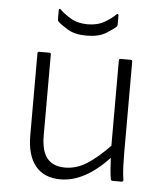

<svg xmlns="http://www.w3.org/2000/svg" viewBox="-50 -703 644 759"><g transform="rotate(5 272.0 -323.5)"><path d="M218 12Q153 12 118.5 -29.5Q84 -71 84 -152V-477Q84 -483 91 -483H131Q137 -483 137 -477V-155Q137 -94 160.5 -65Q184 -36 232 -36Q276 -36 317 -61.5Q358 -87 407 -138V-477Q407 -483 413 -483H453Q460 -483 460 -477V-116Q460 -89 461 -61.5Q462 -34 466 -7Q467 0 458 0H424Q417 0 416 -7Q413 -27 411.5 -47.5Q410 -68 409 -90Q313 12 218 12ZM271 -563Q224 -563 195.5 -580.5Q167 -598 156 -609Q153 -612 153 -618V-653Q153 -663 161 -657Q175 -642 203.5 -625Q232 -608 271 -608Q311 -608 339.5 -625Q368 -642 382 -657Q386 -660 388 -658.5Q390 -657 390 -653V-618Q390 -612 387 -609Q376 -598 347.5 -580.5Q319 -563 271 -563Z"/></g></svg>

Font: Sofia Sans Light
Style: Regular
Weight: 300
Designer: Botio Nikoltchev, Ani Petrova
Foundry: lettersoup
Version: Version 4.100; ttfautohint (v1.8.3)